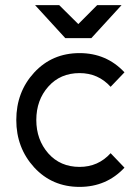

<svg xmlns="http://www.w3.org/2000/svg" viewBox="-20 -720 540 752"><path d="M117.3 -700 235.7 -570.7H337.8L456.2 -700H360.7L286.7 -625.7L211.8 -700ZM291.7 -512Q184.3 -512 114 -436Q43.8 -359.8 43.8 -250Q43.8 -141 114 -64.2Q184.3 12 291.7 12Q397.2 12 467.5 -63.3L413.3 -120Q364.7 -66.3 291.7 -66.3Q216.2 -66.3 169.2 -119.2Q122.2 -172.8 122.2 -250Q122.2 -328 169.2 -380.8Q216.2 -433.7 291.7 -433.7Q364.7 -433.7 413.3 -380L467.5 -436.7Q397.2 -512 291.7 -512Z"/></svg>

Font: Unageo Variable
Style: Regular
Weight: 300
Designer: Richard Sepsi
Foundry: Richard Sepsi
Version: Version 2.200